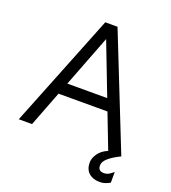

<svg xmlns="http://www.w3.org/2000/svg" viewBox="-150 -777 943 1061"><g transform="rotate(20 321.5 -247.0)"><path d="M20 0 286 -667H358L623 0H546L315 -600L330 -602L98 0ZM137 -208 168 -277H495L500 -208ZM558 173Q518 173 494 151.5Q470 130 470 90Q470 65 488.5 38Q507 11 543 -4L621 0Q581 19 555 41Q529 63 529 85Q529 103 537.5 111Q546 119 563 119Q582 119 597 108.5Q612 98 618 92V155Q606 162 591.5 167.5Q577 173 558 173Z"/></g></svg>

Font: Maven Pro VF Beta
Style: Regular
Weight: 400
Designer: Joe Prince
Foundry: Joe Prince
Version: Version 2.002